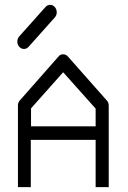

<svg xmlns="http://www.w3.org/2000/svg" viewBox="-20 -821 526 792"><path d="M107 -244V-49H54V-387Q54 -397.5 62 -407L221.5 -588Q228.5 -597 239.5 -597Q252 -597 260 -588L421 -406Q428.5 -398 428.5 -385V-49H374.5V-244ZM108 -300H374.5V-373L240.5 -523L108 -374ZM59.5 -628Q51.5 -636.5 51.5 -649Q51.5 -662 59.5 -671L167.5 -792Q176 -801 186.5 -801Q198 -801 206 -792Q214 -783 214 -770Q214 -757.5 206 -749L98 -628Q90 -619 78.5 -619Q68 -619 59.5 -628Z"/></svg>

Font: 3270 Nerd Font Mono SemCond
Style: Regular
Weight: 400
Monospace: yes
Version: Version 3.0.1;Nerd Fonts 3.1.1